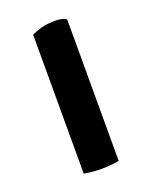

<svg xmlns="http://www.w3.org/2000/svg" viewBox="-98 -522 457 583"><g transform="rotate(-20 130.0 -230.5)"><path d="M74 0C91 3 109 5 130 5C151 5 170 3 187 0V-455C187 -462 166 -466 152 -466C125 -466 105 -463 74 -449Z"/></g></svg>

Font: Monomakh Unicode
Style: Regular
Weight: 400
Version: Version 1.2